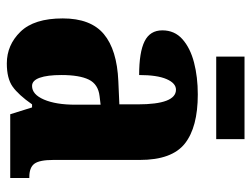

<svg xmlns="http://www.w3.org/2000/svg" viewBox="-107 -620 737 563"><g transform="rotate(90 261.5 -338.5)"><path d="M166 10Q112 10 73 -30Q34 -70 34 -154Q34 -236 80 -274.5Q126 -313 218 -317L286 -320V-374Q286 -486 243 -486Q224 -486 212 -458.5Q200 -431 200 -378Q133 -378 101 -394Q69 -410 69 -446Q69 -482 95 -505Q121 -528 163.5 -539Q206 -550 257 -550Q353 -550 401 -512Q449 -474 449 -380V-126Q449 -86 460 -71Q471 -56 499 -56H502V0H315L295 -64H286Q258 -24 234 -7Q210 10 166 10ZM232 -64Q257 -64 272 -99Q287 -134 287 -191V-265L262 -262Q227 -258 213.5 -230.5Q200 -203 200 -150Q200 -109 208 -86.5Q216 -64 232 -64ZM146 -604V-687H388V-604Z"/></g></svg>

Font: Noto Serif ExtraCondensed Black
Style: Regular
Weight: 900
Width: 2
Designer: Monotype Design Team
Foundry: Monotype Imaging Inc.
Version: Version 2.015; ttfautohint (v1.8.4.7-5d5b)